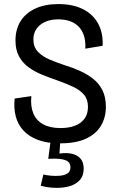

<svg xmlns="http://www.w3.org/2000/svg" viewBox="-20 -692 587 943"><path d="M275 12Q211 12 166 -5Q121 -22 94 -52Q67 -82 57 -122Q47 -162 52 -208L134 -220Q129 -171 143.5 -135.5Q158 -100 192 -81.5Q226 -63 277 -63Q318 -63 348 -74.5Q378 -86 395 -109Q412 -132 412 -167Q412 -204 393 -226.5Q374 -249 340.5 -265Q307 -281 262 -297Q224 -310 187 -325Q150 -340 120.5 -361.5Q91 -383 73.5 -415Q56 -447 56 -493Q56 -547 80.5 -587Q105 -627 152.5 -649.5Q200 -672 267 -672Q337 -672 386.5 -647.5Q436 -623 461.5 -577Q487 -531 484 -467L399 -453Q401 -489 392.5 -516Q384 -543 366.5 -561Q349 -579 323.5 -588Q298 -597 266 -597Q229 -597 201.5 -584.5Q174 -572 159 -550Q144 -528 144 -498Q144 -461 166.5 -437.5Q189 -414 225 -399Q261 -384 300 -371Q336 -360 371 -344.5Q406 -329 435.5 -306.5Q465 -284 482.5 -250Q500 -216 500 -167Q500 -116 476.5 -75.5Q453 -35 403.5 -11.5Q354 12 275 12ZM180 220 193 165Q209 169 231 171Q253 173 275 171Q297 169 311.5 159.5Q326 150 326 130Q326 120 322 111.5Q318 103 306.5 97Q295 91 273.5 88.5Q252 86 217 88L230 -10H277L272 62Q310 57 336.5 64Q363 71 377 89Q391 107 391 136Q391 173 370 194.5Q349 216 316.5 224Q284 232 247.5 230.5Q211 229 180 220Z"/></svg>

Font: Bricolage Grotesque SemiCondensed
Style: Regular
Weight: 400
Width: 4
Designer: Mathieu Triay
Foundry: Atelier Triay
Version: Version 1.001;gftools[0.9.33.dev8+g029e19f]